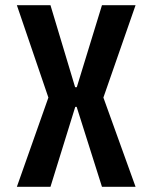

<svg xmlns="http://www.w3.org/2000/svg" viewBox="-20 -720 590 740"><path d="M45 0 166.5 -344 45 -700H174.5L269.5 -384H276L373 -700H502.5L378.5 -344L502.5 0H373L275.5 -308H270L174.5 0Z"/></svg>

Font: Trispace SemiCondensed Medium
Style: Regular
Weight: 500
Width: 4
Designer: Tyler Finck
Foundry: Etcetera Type Company
Version: Version 1.210; ttfautohint (v1.8.3)